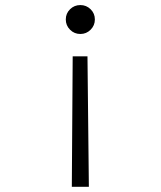

<svg xmlns="http://www.w3.org/2000/svg" viewBox="-20 -547 626 748"><path d="M259.8 180.7 263.2 -327.6H320.8L326.2 180.7ZM293 -527.3Q316.4 -527.3 333 -511Q349.6 -494.6 349.6 -471.2Q349.6 -447.8 333 -431.2Q316.4 -414.6 293 -414.6Q269.5 -414.6 252.9 -431.2Q236.3 -447.8 236.3 -471.2Q236.3 -494.6 252.9 -511Q269.5 -527.3 293 -527.3Z"/></svg>

Font: CaskaydiaMono NF Light
Style: Regular
Weight: 300
Designer: Aaron Bell
Foundry: Saja Typeworks
Version: Version 2111.001; ttfautohint (v1.8.4);Nerd Fonts 3.1.1